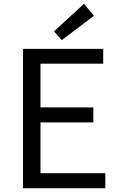

<svg xmlns="http://www.w3.org/2000/svg" viewBox="-20 -990 629 1010"><path d="M101 0V-733H523V-655H193V-425H471V-346H193V-79H534V0ZM305 -779 264 -825 422 -970 474 -907Z"/></svg>

Font: Gothic Nguyen
Style: Regular
Weight: 400
Designer: MORI Takayuki
Version: Version 1.220;July 21, 2023;FontCreator 14.0.0.2814 64-bit